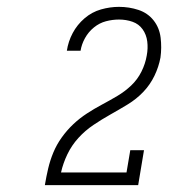

<svg xmlns="http://www.w3.org/2000/svg" viewBox="-20 -863 540 560"><path d="M111 -323V-324Q115 -348 120.5 -371.5Q126 -395 135.5 -418Q145 -441 160 -462Q175 -483 193.5 -500.5Q212 -518 233.5 -532Q255 -546 277.5 -558Q300 -570 322 -583Q344 -596 362.5 -613.5Q381 -631 392.5 -654Q404 -677 408 -701Q408 -701 408 -701Q408 -701 408 -701Q412 -722 409.5 -742Q407 -762 396 -777.5Q385 -793 366.5 -799.5Q348 -806 327 -806Q308 -806 289 -801Q270 -796 254 -783Q238 -770 228 -752Q218 -734 215 -715H175Q179 -742 192 -766.5Q205 -791 226.5 -809.5Q248 -828 274.5 -835.5Q301 -843 327 -843Q357 -843 384 -834Q411 -825 428 -803.5Q445 -782 448.5 -753Q452 -724 448 -695Q443 -668 430.5 -642Q418 -616 398 -595Q378 -574 352.5 -558.5Q327 -543 302 -529Q277 -515 252.5 -498.5Q228 -482 208.5 -460.5Q189 -439 176.5 -413Q164 -387 158 -360H349L360 -425H400L383 -323Z"/></svg>

Font: Iosevka Curly Slab XLtObl
Style: Regular
Weight: 200
Italic angle: -9°
Monospace: yes
Designer: Belleve Invis
Foundry: Belleve Invis
Version: Version 11.1.0; ttfautohint (v1.8.3)